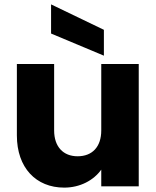

<svg xmlns="http://www.w3.org/2000/svg" viewBox="-20 -850 714 876"><path d="M57 -232C57 -85 144 6 273 6C345 6 407 -27 442 -76V0H613V-558H442V-255C442 -180 401 -137 334 -137C269 -137 227 -180 227 -255V-558H57ZM213 -697 454 -596V-714L213 -830Z"/></svg>

Font: Poppins
Style: Bold
Weight: 700
Designer: Ninad Kale (Devanagari), Jonny Pinhorn (Latin)
Foundry: Indian Type Foundry
Version: 4.004